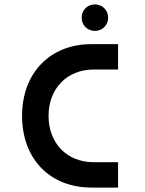

<svg xmlns="http://www.w3.org/2000/svg" viewBox="-20 -850 655 870"><path d="M395 0H515V-115H405C282 -115 200 -202 200 -325C200 -447 282 -535 405 -535H515V-650H395C206 -650 80 -519 80 -325C80 -130 206 0 395 0ZM350 -770C350 -736 376 -710 410 -710C444 -710 470 -736 470 -770C470 -804 444 -830 410 -830C376 -830 350 -804 350 -770Z"/></svg>

Font: Grotesk 03
Style: Bold
Weight: 500
Designer: Frank Adebiaye, contributions by Jérémy Landes, Ariel Martín Pérez
Foundry: Velvetyne Type Foundry
Version: Version 3.000;Glyphs 3.1.2 (3150)